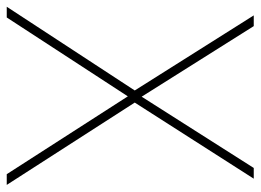

<svg xmlns="http://www.w3.org/2000/svg" viewBox="-122 -634 754 555"><g transform="rotate(90 254.5 -357.0)"><path d="M512 0H481L256 -350L28 0H-3L239 -370L22 -714H53L257 -390L463 -714H494L274 -370Z"/></g></svg>

Font: Noto Sans Syriac Western Thin
Style: Regular
Weight: 100
Designer: Patrick Giasson and the Monotype Design Team
Foundry: Monotype Imaging Inc.
Version: Version 3.000; ttfautohint (v1.8.4.7-5d5b)